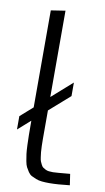

<svg xmlns="http://www.w3.org/2000/svg" viewBox="-86 -778 455 832"><g transform="rotate(10 141.5 -362.0)"><path d="M192.9 12.2Q174.8 12.2 160.4 10.7Q146 9.3 134.3 4.6Q122.6 0 113.8 -4.6Q105 -9.3 98.1 -19.5Q91.3 -29.8 86.7 -38.6Q82 -47.4 78.9 -64.5Q75.7 -81.5 74 -95.2Q72.3 -108.9 71.3 -133.8Q70.3 -158.7 70.1 -178.5Q69.8 -198.2 69.8 -231.4V-240.7L15.1 -192.4V-251L69.8 -299.3V-726.1L132.8 -735.8V-356L222.7 -435.5V-376L132.8 -296.9V-208.5Q132.8 -184.6 132.8 -171.6Q132.8 -158.7 133.3 -140.6Q133.8 -122.6 134.8 -113.5Q135.7 -104.5 137.5 -91.8Q139.2 -79.1 141.6 -73.5Q144 -67.9 147.9 -60.1Q151.9 -52.2 156.5 -49.1Q161.1 -45.9 167.7 -42.5Q174.3 -39.1 182.4 -38.1Q190.4 -37.1 200.7 -37.1Q211.9 -37.1 275.4 -43L282.7 5.9Q229.5 12.2 192.9 12.2Z"/></g></svg>

Font: Oxygen Light
Style: Regular
Weight: 300
Designer: vernon adams
Foundry: Vernon Adams
Version: Version Release 0.2.3 webfont; ttfautohint (v0.93.3-1d66) -l